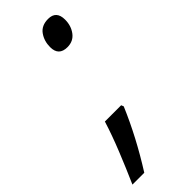

<svg xmlns="http://www.w3.org/2000/svg" viewBox="-276 -574 734 734"><g transform="rotate(-45 91.0 -207.0)"><path d="M146 -416Q178 -416 196 -440Q214 -464 214 -497Q214 -545 170 -545Q134 -545 116.5 -520.5Q99 -496 99 -463Q99 -416 146 -416ZM-50 131H14Q88 14 138 -104L134 -114H46Q29 -59 3 5.5Q-23 70 -50 131Z"/></g></svg>

Font: Noto Sans UI SemiCondensed
Style: Italic
Weight: 400
Width: 4
Italic angle: -12°
Designer: Monotype Design Team
Foundry: Monotype Imaging Inc.
Version: Version 1.901